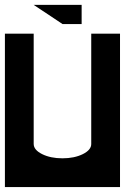

<svg xmlns="http://www.w3.org/2000/svg" viewBox="-20 -762 567 782"><path d="M0 0V-625H117.2V-175.8Q117.2 -151.4 151.6 -134.3Q186 -117.2 234.4 -117.2Q282.7 -117.2 317.4 -134.3Q351.6 -151.4 351.6 -175.3V-625H468.8V0ZM312.5 -664.1H234.4L117.2 -742.2H312.5Z"/></svg>

Font: Leporid
Style: Regular
Weight: 400
Designer: GGBotNet
Foundry: GGBotNet
Version: 1.00